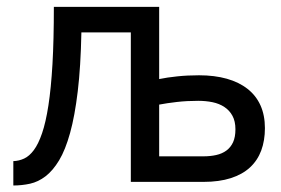

<svg xmlns="http://www.w3.org/2000/svg" viewBox="-20 -539 834 569"><path d="M139.6 -518.6H451.7V-304.7Q475.1 -309.6 505.4 -312.7Q535.6 -315.9 569.8 -315.9Q615.7 -315.9 652.1 -305.7Q688.5 -295.4 713.6 -275.6Q738.8 -255.9 752 -226.6Q765.1 -197.3 765.1 -159.2Q765.1 -122.6 754.2 -93Q743.2 -63.5 720.7 -42.7Q698.2 -22 663.8 -11Q629.4 0 583 0H367.7V-442.9H221.2Q219.2 -341.3 210.4 -268.3Q201.7 -195.3 187.7 -145Q173.8 -94.7 155.3 -64Q136.7 -33.2 115 -16.6Q93.3 0 69.1 5.4Q44.9 10.7 19.5 10.7V-61.5Q36.1 -62 51.5 -69.1Q66.9 -76.2 80.3 -94.2Q93.8 -112.3 104.7 -144.3Q115.7 -176.3 123.5 -226.8Q131.3 -277.3 135.5 -349.1Q139.6 -420.9 139.6 -518.6ZM451.7 -75.7H583Q603.5 -75.7 620.8 -79.6Q638.2 -83.5 650.9 -92.8Q663.6 -102.1 670.7 -117.4Q677.7 -132.8 677.7 -155.8Q677.7 -179.7 668.9 -195.8Q660.2 -211.9 645 -221.9Q629.9 -231.9 609.9 -236.1Q589.8 -240.2 567.4 -240.2Q533.7 -240.2 504.2 -236.8Q474.6 -233.4 451.7 -229Z"/></svg>

Font: Arian AMU
Style: Regular
Weight: 400
Designer: Ruben Hakobyan (Tarumian)
Foundry: Ruben Hakobyan (Tarumian)
Version: Version 4.003